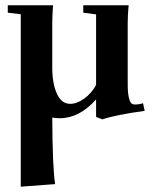

<svg xmlns="http://www.w3.org/2000/svg" viewBox="-20 -434 574 723"><path d="M205.1 11.2Q192.4 11.2 176.8 8.8Q177.7 195.8 187.5 259.3L58.1 269V-380.4L9.3 -386.2V-414.1H179.7Q176.8 -373 176.8 -349.1V-178.7Q176.8 -120.1 194.1 -81.5Q211.4 -43 244.1 -43Q269.5 -43 297.1 -62.7Q324.7 -82.5 341.8 -114.3V-379.9L293.5 -386.2V-414.1H464.4Q460.9 -376 460.9 -349.1V-116.2Q460.9 -85 465.1 -67.4Q469.2 -49.8 474.6 -45.2Q480 -40.5 487.8 -40.5Q504.4 -40.5 518.6 -45.4L524.9 -16.6Q412.6 -1 365.7 15.6L341.8 6.3V-59.6Q278.8 11.2 205.1 11.2Z"/></svg>

Font: Elstob 18pt
Style: Bold
Weight: 700
Designer: Peter S. Baker
Version: Version 1.015